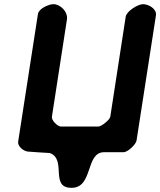

<svg xmlns="http://www.w3.org/2000/svg" viewBox="-20 -727 768 921"><path d="M219 7C302 38 217 174 323 174C429 174 388 3 480 3H573C593 3 632 -34 635 -53L728 -653C733 -685 692 -707 666 -707C641 -707 587 -673 583 -647L509 -167C507 -153 467 -120 452 -120H272C256 -120 226 -150 229 -167L301 -633C307 -670 270 -707 236 -707C214 -707 166 -686 162 -660L67 -47C64 -25 93 -2 113 0C129 2 203 6 219 7Z"/></svg>

Font: Asimov Print
Style: Regular
Weight: 500
Designer: Google
Version: Version 2.000980: 2014